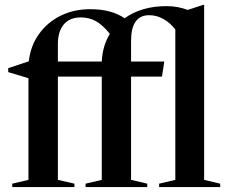

<svg xmlns="http://www.w3.org/2000/svg" viewBox="-20 -763 936 783"><path d="M283.5 0H30V-14L96 -29.5V-444L13.5 -469V-485L97.5 -513Q104.5 -576 138.8 -624Q173 -672 227 -698.8Q281 -725.5 348 -725.5Q435 -725.5 488 -688.5Q557.5 -738 658.5 -738Q706 -738 745.5 -722.5L808 -743H812.5V-29.5L878 -14V0H629V-14L695 -29.5V-643Q675 -669 647.2 -685Q619.5 -701 588.5 -701Q514.5 -701 514.5 -596.5V-512H650L640.5 -450.5H514.5V-29.5L580.5 -14V0H329V-14L395 -29.5V-450.5H216V-29.5L283.5 -14ZM216 -583V-512H395Q398 -575.5 428 -625Q398 -662 370.8 -677Q343.5 -692 309.5 -692Q264.5 -692 240.2 -663.5Q216 -635 216 -583Z"/></svg>

Font: Newsreader 72pt Medium
Style: Regular
Weight: 500
Designer: Hugues Gentile
Foundry: Production Type
Version: Version 1.003; ttfautohint (v1.8.3)